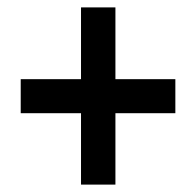

<svg xmlns="http://www.w3.org/2000/svg" viewBox="-20 -613 531 519"><path d="M292 -399H454V-307H292V-114H199V-307H36V-399H199V-593H292Z"/></svg>

Font: Noto Sans Ethiopic Condensed SemiBold
Style: Regular
Weight: 600
Width: 3
Designer: Monotype Design Team
Foundry: Monotype Imaging Inc.
Version: Version 2.102; ttfautohint (v1.8.4.7-5d5b)